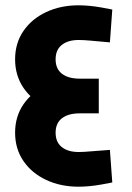

<svg xmlns="http://www.w3.org/2000/svg" viewBox="-20 -696 497 725"><path d="M281 -268Q211 -268 155.5 -293Q100 -318 68.5 -364.5Q37 -411 37 -472Q37 -533 68.5 -579Q100 -625 154.5 -650.5Q209 -676 277 -676Q295 -676 317 -674Q339 -672 361.5 -668Q384 -664 404 -660L395 -536Q349 -540 322.5 -542.5Q296 -545 277 -545Q237 -545 213.5 -526.5Q190 -508 190 -472Q190 -436 214 -417.5Q238 -399 281 -399ZM277 9Q209 9 154.5 -16.5Q100 -42 68.5 -88Q37 -134 37 -195Q37 -256 68.5 -302Q100 -348 155.5 -373.5Q211 -399 281 -399V-268Q238 -268 214 -249.5Q190 -231 190 -195Q190 -159 213.5 -140.5Q237 -122 277 -122Q296 -122 322.5 -124.5Q349 -127 395 -130L404 -7Q384 -3 361.5 1Q339 5 317 7Q295 9 277 9ZM281 -268V-399H353V-268Z"/></svg>

Font: Cairo Play ExtraBold
Style: Regular
Weight: 800
Version: Version 3.119